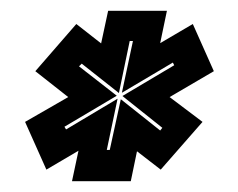

<svg xmlns="http://www.w3.org/2000/svg" viewBox="-20 -784 442 356"><path d="M113.5 -448 125.5 -504.5 66 -469.5 26.5 -558 106.5 -604 45.5 -652 121.5 -739.5 167.5 -703.5 180.5 -764H289.5L277 -704L337.5 -739.5L376.5 -652L294.5 -604L355.5 -558L278 -469.5L234 -503.5L222.5 -448ZM178 -506H183.5L204 -600L277 -542L281 -547L207 -606L303 -663L300.5 -668L206 -612L226.5 -708H220.5L200.5 -611.5L131.5 -666L126.5 -661L196.5 -606.5L99.5 -549L102.5 -544L198 -601Z"/></svg>

Font: Tourney ExtraBold
Style: Italic
Weight: 800
Italic angle: -12°
Version: Version 1.015